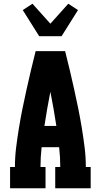

<svg xmlns="http://www.w3.org/2000/svg" viewBox="-20 -1009 540 1029"><path d="M34 0V-114H60Q60 -167 66.5 -219Q73 -271 81.5 -323Q90 -375 100.5 -427Q111 -479 122.5 -530.5Q134 -582 146 -633Q158 -684 171 -735H329Q342 -684 354 -633Q366 -582 377.5 -530.5Q389 -479 399.5 -427Q410 -375 418.5 -323Q427 -271 433.5 -219Q440 -167 440 -114H466V0H276V-114H303Q303 -140 301.5 -166.5Q300 -193 297 -220H203Q200 -193 198.5 -166.5Q197 -140 197 -114H224V0ZM282 -334Q275 -380 267 -426Q259 -472 250 -517Q241 -472 233 -426Q225 -380 218 -334ZM190 -815 102 -955 154 -989 250 -882 346 -989 398 -955 310 -815Z"/></svg>

Font: Iosevka Curly Slab Heavy
Style: Regular
Weight: 900
Monospace: yes
Designer: Belleve Invis
Foundry: Belleve Invis
Version: Version 22.1.2; ttfautohint (v1.8.4)